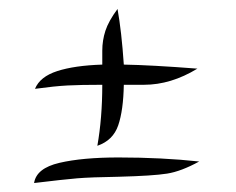

<svg xmlns="http://www.w3.org/2000/svg" viewBox="-20 -431 525 428"><path d="M208 -242Q160 -242 131 -240.5Q102 -239 58 -233Q69 -260 107.5 -272.5Q146 -285 208 -287V-318Q208 -341 215 -362.5Q222 -384 242 -411Q251 -361 256 -287Q316 -286 420 -278Q361 -242 301 -242H256Q255 -185 243.5 -151.5Q232 -118 197 -106Q208 -168 208 -242ZM244 -80Q341 -80 424 -71Q384 -49 352.5 -44Q321 -39 245 -37Q182 -36 152 -33.5Q122 -31 56 -23Q61 -56 112.5 -68Q164 -80 244 -80Z"/></svg>

Font: Dancing Script
Style: Bold
Weight: 700
Designer: Pablo Impallari
Foundry: Pablo Impallari
Version: Version 2.000